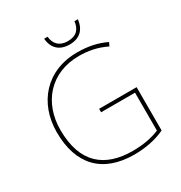

<svg xmlns="http://www.w3.org/2000/svg" viewBox="-208 -1050 1135 1206"><g transform="rotate(-30 360.0 -447.0)"><path d="M533 -904H508C502 -851 475 -816 410 -816C349 -816 318 -851 313 -904H288C294 -831 338 -792 410 -792C482 -792 524 -831 533 -904ZM367 -350V-325H613V-50C561 -28 496 -15 419 -15C219 -15 90 -114 90 -356C90 -554 216 -701 423 -701C487 -701 551 -690 619 -657L631 -682C568 -713 500 -726 424 -726C199 -726 63 -566 63 -355C63 -121 186 10 417 10C496 10 575 -5 639 -36V-350Z"/></g></svg>

Font: Noto Sans Ethiopic Thin
Style: Regular
Weight: 100
Designer: Monotype Design Team
Foundry: Monotype Imaging Inc.
Version: Version 2.102